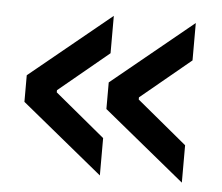

<svg xmlns="http://www.w3.org/2000/svg" viewBox="-40 -535 614 532"><g transform="rotate(5 267.0 -269.0)"><path d="M30 -232V-306L256 -491V-387L117 -272V-266L256 -151V-47ZM258 -232V-306L484 -491V-387L345 -272V-266L484 -151V-47Z"/></g></svg>

Font: Chakra Petch Medium
Style: Regular
Weight: 500
Designer: Katatrad Aksorn Co.,Ltd.
Foundry: Cadson Demak Co.,Ltd.
Version: Version 1.000; ttfautohint (v1.6)